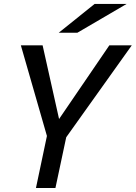

<svg xmlns="http://www.w3.org/2000/svg" viewBox="-20 -937 677 957"><path d="M274.4 -343.8 524.9 -710.9H636.7L310.1 -252.9L256.3 0H159.2L213.9 -259.3L84 -710.9H192.4ZM451.7 -917.5H611.3L365.7 -773.9H272.9Z"/></svg>

Font: Ufes Sans
Style: Italic
Weight: 400
Designer: Ricardo Esteves & Filipe Motta
Foundry: ProDesignUfes - Ricardo Esteves, Filipe Motta
Version: Version 2.0